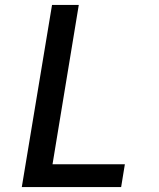

<svg xmlns="http://www.w3.org/2000/svg" viewBox="-20 -755 640 775"><path d="M68 0 190 -735H298L192 -92H484L469 0Z"/></svg>

Font: Iosevka Curly SmBdExObl
Style: Regular
Weight: 600
Width: 7
Italic angle: -9°
Monospace: yes
Designer: Belleve Invis
Foundry: Belleve Invis
Version: Version 11.1.0; ttfautohint (v1.8.3)